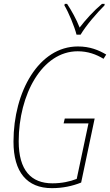

<svg xmlns="http://www.w3.org/2000/svg" viewBox="-20 -966 571 996"><path d="M377 -786H398C427 -835 483 -899 522 -938L523 -946H509C465 -909 423 -862 393 -823C377 -865 350 -913 328 -946H316L314 -938C335 -904 367 -827 377 -786ZM249 10C306 10 356 -1 401 -19L471 -351H316L310 -326H439L378 -38C343 -24 299 -15 252 -15C142 -15 77 -82 77 -233C77 -475 198 -700 383 -700C436 -700 479 -684 517 -661L531 -683C492 -706 447 -725 384 -725C182 -725 50 -491 50 -231C50 -73 120 10 249 10Z"/></svg>

Font: Noto Sans Condensed Thin
Style: Italic
Weight: 100
Width: 3
Italic angle: -12°
Designer: Monotype Design Team
Foundry: Monotype Imaging Inc.
Version: Version 2.013